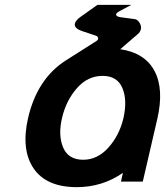

<svg xmlns="http://www.w3.org/2000/svg" viewBox="-20 -749 681 792"><path d="M489 -261Q506 -335 485 -385.5Q464 -436 403 -436Q342 -436 297.5 -385.5Q253 -335 236 -263Q219 -191 240.5 -140.5Q262 -90 323 -90Q382 -90 427 -140Q472 -190 489 -261ZM297 23Q171 23 118.5 -54.5Q66 -132 96 -263Q134 -425 252 -500L378 -580Q384 -584 385 -589Q386 -598 375 -602L321 -620Q284 -632 289 -652Q292 -665 313 -680L382 -729H522L475 -704Q460 -696 459 -690Q458 -681 477 -678L537 -670Q548 -668 556 -654.5Q564 -641 561 -628Q558 -616 548 -608L476 -546Q578 -531 617.5 -456Q657 -381 629 -259L569 0H479L487 -36Q402 23 297 23Z"/></svg>

Font: Miedinger
Style: Bold-Italic
Weight: 700
Italic angle: -13°
Version: Version 001.000